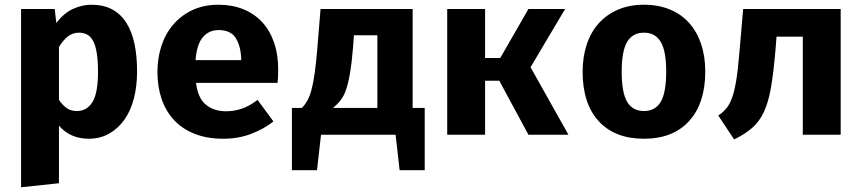

<svg xmlns="http://www.w3.org/2000/svg" viewBox="-20 -569 3640 811"><path d="M355 17Q277 17 229 -38V205L69 222V-531H211L218 -472Q250 -514 288.5 -531.5Q327 -549 365 -549Q417 -549 453.5 -529.5Q490 -510 513.5 -473Q537 -436 548 -384Q559 -332 559 -267Q559 -205 545.5 -153Q532 -101 505.5 -63.5Q479 -26 441 -4.5Q403 17 355 17ZM305 -100Q347 -100 370.5 -138Q394 -176 394 -265Q394 -314 388.5 -346.5Q383 -379 372.5 -397.5Q362 -416 347 -423.5Q332 -431 313 -431Q287 -431 266.5 -415Q246 -399 229 -370V-147Q246 -123 263 -111.5Q280 -100 305 -100Z M808 -219Q816 -154 850 -126.5Q884 -99 935 -99Q969 -99 1001.5 -110Q1034 -121 1068 -147L1135 -56Q1096 -25 1042 -4Q988 17 923 17Q854 17 801.5 -4Q749 -25 714.5 -62.5Q680 -100 662.5 -151.5Q645 -203 645 -265Q645 -324 662 -375.5Q679 -427 712 -465.5Q745 -504 793 -526.5Q841 -549 903 -549Q960 -549 1006.5 -530.5Q1053 -512 1086 -477Q1119 -442 1137 -391Q1155 -340 1155 -276Q1155 -262 1154.5 -246.5Q1154 -231 1152 -219ZM904 -442Q862 -442 836.5 -411.5Q811 -381 806 -315H999Q998 -372 976.5 -407Q955 -442 904 -442Z M1336 0 1319 150H1213V-113H1255Q1268 -126 1278 -143.5Q1288 -161 1295.5 -189Q1303 -217 1309 -258.5Q1315 -300 1320 -361L1334 -531H1723V-113H1774V150H1668L1651 0ZM1471 -367Q1466 -305 1459 -263Q1452 -221 1442.5 -192.5Q1433 -164 1419 -146Q1405 -128 1386 -113H1574V-420H1475Z M1869 0V-531H2029V-324H2093L2212 -531H2367L2221 -285L2381 0H2212L2089 -228H2029V0Z M2700 -549Q2761 -549 2809.5 -529Q2858 -509 2891 -472Q2924 -435 2941.5 -383Q2959 -331 2959 -267Q2959 -133 2891 -58Q2823 17 2700 17Q2577 17 2509 -57Q2441 -131 2441 -266Q2441 -329 2458.5 -381.5Q2476 -434 2509.5 -471Q2543 -508 2591 -528.5Q2639 -549 2700 -549ZM2700 -431Q2652 -431 2629 -392Q2606 -353 2606 -266Q2606 -178 2629 -139Q2652 -100 2700 -100Q2748 -100 2771 -139Q2794 -178 2794 -267Q2794 -353 2771 -392Q2748 -431 2700 -431Z M3014 -81Q3033 -94 3047 -110Q3061 -126 3071.5 -154Q3082 -182 3089.5 -227.5Q3097 -273 3103 -345L3119 -531H3531V0H3371V-414H3260L3255 -351Q3247 -260 3236.5 -199Q3226 -138 3207 -97Q3188 -56 3158 -29.5Q3128 -3 3081 20Z"/></svg>

Font: Qzxlaeiskcpccdgjqmyffctclhy
Style: Regular
Weight: 700
Monospace: yes
Designer: Carrois Corporate & Edenspiekermann
Foundry: Carrois Corporate GbR & Edenspiekermann AG
Version: Version 2.001